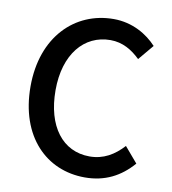

<svg xmlns="http://www.w3.org/2000/svg" viewBox="-85 -823 815 911"><g transform="rotate(10 323.0 -368.0)"><path d="M384 14C480 14 554 -24 614 -93L551 -167C507 -119 456 -88 389 -88C259 -88 176 -196 176 -370C176 -543 265 -649 392 -649C451 -649 497 -621 536 -583L598 -657C553 -706 481 -750 390 -750C203 -750 56 -606 56 -367C56 -125 199 14 384 14Z"/></g></svg>

Font: Noto Sans CJK SC Medium
Style: Regular
Weight: 500
Designer: Ryoko NISHIZUKA 西塚涼子 (kana, bopomofo & ideographs); Paul D. Hunt (Latin, Greek & Cyrillic); Sandoll Communications 산돌커뮤니
Foundry: Adobe
Version: Version 2.004;hotconv 1.0.118;makeotfexe 2.5.65603